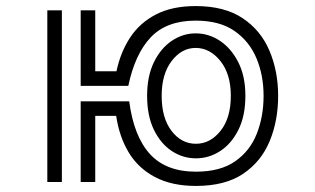

<svg xmlns="http://www.w3.org/2000/svg" viewBox="-20 -600 1040 633"><path d="M246 -266H406Q421 -151 474 -92.5Q527 -34 626 -34Q706 -34 755 -68Q804 -102 826.5 -159Q849 -216 849 -284Q849 -352 825.5 -408Q802 -464 753 -498Q704 -532 625 -532Q529 -532 477 -477Q425 -422 403 -317H246V-566H294V-365H364Q377 -427 408.5 -475.5Q440 -524 493.5 -552Q547 -580 625 -580Q720 -580 780 -540Q840 -500 868.5 -432.5Q897 -365 897 -284Q897 -202 869 -134.5Q841 -67 781.5 -27Q722 13 626 13Q546 13 490.5 -16.5Q435 -46 404 -98Q373 -150 363 -218H294V0H246ZM136 -566H184V0H136ZM626 -78Q583 -78 546.5 -102Q510 -126 487.5 -172Q465 -218 465 -284Q465 -349 487.5 -395Q510 -441 546.5 -465.5Q583 -490 625 -490Q668 -490 705 -465.5Q742 -441 765.5 -395Q789 -349 789 -284Q789 -218 766 -172Q743 -126 706 -102Q669 -78 626 -78ZM626 -126Q673 -126 707 -168.5Q741 -211 741 -284Q741 -356 706.5 -399Q672 -442 625 -442Q579 -442 546 -399Q513 -356 513 -284Q513 -211 545.5 -168.5Q578 -126 626 -126Z"/></svg>

Font: Train One
Style: Regular
Weight: 400
Designer: Fontworks Inc.
Foundry: Fontworks Inc.
Version: Version 1.100